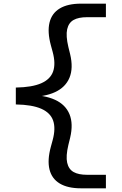

<svg xmlns="http://www.w3.org/2000/svg" viewBox="-20 -821 660 1041"><path d="M360.2 -73.8 350.8 -35.5Q336.2 25.8 344.2 61.3Q352.3 96.8 379.2 111.8Q406 126.7 452 126.7H554.2V200H419Q347.3 200 304 174Q260.7 148 248.3 97.5Q236 47 255.7 -25.3L265.5 -61.2Q282.7 -124.8 268.1 -167.1Q253.5 -209.3 203.8 -231.3Q154 -253.3 65.8 -254.7V-346.3Q154 -347.7 203.8 -369.7Q253.5 -391.7 268.1 -433.9Q282.7 -476.2 265.5 -539.8L255.7 -575.8Q236.2 -648.2 248.5 -698.7Q260.8 -749.2 304.1 -775.2Q347.3 -801.2 419 -801.2H554.2V-727.8H452Q406 -727.8 379.2 -712.9Q352.3 -698 344.2 -662.5Q336.2 -627 350.8 -565.7L360.2 -527.5Q378.3 -451.8 356.8 -399.8Q335.3 -347.8 278.5 -321.5Q221.7 -295.2 134.3 -295.2V-306Q221.7 -306 278.5 -279.8Q335.3 -253.7 356.8 -201.7Q378.2 -149.7 360.2 -73.8Z"/></svg>

Font: Monaspace Krypton Var
Style: Regular
Weight: 400
Designer: Riley Cran and the Lettermatic Team
Version: Version 1.101 (Monaspace Krypton Var)